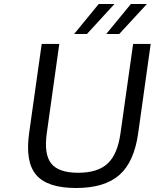

<svg xmlns="http://www.w3.org/2000/svg" viewBox="-20 -920 773 960"><path d="M125.5 -253.9 188.5 -700.2H276.4L213.9 -253.9Q199.2 -148.9 236.1 -102.5Q272.9 -56.2 371.1 -56.2Q468.8 -56.2 518.3 -102.5Q567.9 -148.9 582.5 -253.9L645.5 -700.2H733.4L670.9 -253.9Q650.9 -110.4 576.9 -45.2Q502.9 20 360.4 20Q217.3 20 161.4 -44.9Q105.5 -109.9 125.5 -253.9ZM350.6 -750 473.6 -899.9H552.2L414.6 -750ZM511.2 -750 634.3 -899.9H714.4L576.2 -750Z"/></svg>

Font: Fivo Sans
Style: Italic
Weight: 400
Designer: Alexander Slobzheninov
Foundry: Alexander Slobzheninov
Version: 1.0